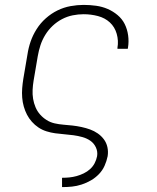

<svg xmlns="http://www.w3.org/2000/svg" viewBox="-20 -548 640 783"><path d="M233 215V177H234Q249 177 263.5 175.5Q278 174 292.5 170Q307 166 321.5 159Q336 152 347.5 141.5Q359 131 366 117.5Q373 104 376 89Q379 70 371 53Q363 36 348.5 26Q334 16 316 11Q298 6 279.5 3.5Q261 1 242 -0.5Q223 -2 205 -4.5Q187 -7 169.5 -12.5Q152 -18 137 -28Q122 -38 110 -51.5Q98 -65 90 -80.5Q82 -96 77 -113.5Q72 -131 70.5 -150Q69 -169 70.5 -188Q72 -207 75 -226L92 -326Q96 -353 105 -379Q114 -405 129.5 -429.5Q145 -454 167 -473.5Q189 -493 214.5 -505.5Q240 -518 267.5 -523Q295 -528 321 -528Q347 -528 372 -524.5Q397 -521 419 -511.5Q441 -502 459.5 -486.5Q478 -471 488.5 -450Q499 -429 502.5 -404Q506 -379 502 -354Q502 -353 501.5 -351.5Q501 -350 501 -349H459Q459 -350 459 -351Q459 -352 459 -353Q464 -382 456 -410Q448 -438 428 -456.5Q408 -475 379.5 -482.5Q351 -490 321 -490Q299 -490 276.5 -485.5Q254 -481 233 -470Q212 -459 194.5 -442.5Q177 -426 164.5 -405.5Q152 -385 145 -363.5Q138 -342 134 -319L117 -219Q114 -201 113 -182Q112 -163 115 -145Q118 -127 125 -110.5Q132 -94 143.5 -81Q155 -68 170 -58.5Q185 -49 202.5 -45Q220 -41 239 -39.5Q258 -38 276 -36Q294 -34 312.5 -30Q331 -26 347.5 -20Q364 -14 378.5 -4Q393 6 403.5 20Q414 34 418 52Q422 70 419 89Q415 109 406.5 128Q398 147 383.5 162Q369 177 351 187.5Q333 198 313 204.5Q293 211 273.5 213Q254 215 234 215Z"/></svg>

Font: Iosevka Etoile XLtObl
Style: Regular
Weight: 200
Italic angle: -9°
Designer: Belleve Invis
Foundry: Belleve Invis
Version: Version 15.5.2; ttfautohint (v1.8.4)